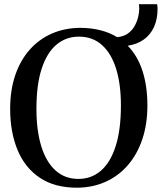

<svg xmlns="http://www.w3.org/2000/svg" viewBox="-20 -885 772 917"><path d="M350 11.5Q242 12 170.5 -35.8Q99 -83.5 63.8 -168.8Q28.5 -254 28.5 -365Q28.5 -454.5 52.8 -525.8Q77 -597 122 -647.8Q167 -698.5 228.8 -725.2Q290.5 -752 365.5 -752Q417.5 -751.5 461 -740.2Q504.5 -729 539.5 -707.5Q571 -710.5 591.5 -725.5Q612 -740.5 623.5 -761.8Q635 -783 640 -804.5Q645 -826 645 -842Q645 -851 644.5 -856.2Q644 -861.5 643 -865H730.5Q731.5 -859.5 732 -854Q732.5 -848.5 732.5 -843Q732.5 -793.5 715.5 -756.2Q698.5 -719 666.8 -696.2Q635 -673.5 590 -666.5Q637.5 -618 660.8 -545.5Q684 -473 684 -381.5Q684 -292.5 659.8 -220.2Q635.5 -148 591 -96.5Q546.5 -45 485.2 -17.2Q424 10.5 350 11.5ZM355 -30.5Q416.5 -30.5 462 -69.8Q507.5 -109 532.5 -187.2Q557.5 -265.5 557.5 -381.5Q557.5 -482 534.8 -555.8Q512 -629.5 467.2 -669.8Q422.5 -710 357 -710Q295.5 -710 250 -672Q204.5 -634 179.2 -557.5Q154 -481 154 -365Q154 -262 177 -187Q200 -112 244.8 -71.2Q289.5 -30.5 355 -30.5Z"/></svg>

Font: Merriweather 72pt Medium
Style: Regular
Weight: 500
Version: Version 2.100